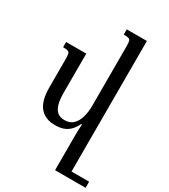

<svg xmlns="http://www.w3.org/2000/svg" viewBox="-243 -871 1095 1247"><g transform="rotate(30 305.0 -247.5)"><path d="M233 12Q159 12 119.5 -35Q80 -82 80 -182V-392Q80 -420 77 -432.5Q74 -445 63 -449Q52 -453 27 -453V-492H178V-196Q178 -151 186.5 -117.5Q195 -84 215 -65.5Q235 -47 271 -47Q311 -47 335 -70.5Q359 -94 370 -133Q381 -172 381 -216V-662Q381 -689 378 -701.5Q375 -714 363.5 -717.5Q352 -721 327 -721V-760H478V265H381V-8Q381 -26 382 -44Q383 -62 384 -80H379Q362 -46 341.5 -26Q321 -6 295 3Q269 12 233 12ZM462 265V219H610V265Z"/></g></svg>

Font: Noto Serif Armenian
Style: Regular
Weight: 400
Designer: Monotype Design Team
Foundry: Monotype Imaging Inc.
Version: Version 2.007